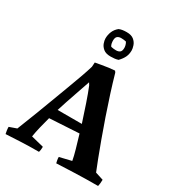

<svg xmlns="http://www.w3.org/2000/svg" viewBox="-209 -1024 1072 1162"><g transform="rotate(30 327.5 -442.5)"><path d="M7 8Q5 0 3 -13.5Q1 -27 1 -39L52 -57Q57 -71 71.5 -107Q86 -143 105.5 -194Q125 -245 146.5 -302.5Q168 -360 189.5 -417Q211 -474 228.5 -523Q246 -572 256 -606L258 -637Q276 -640 300 -644.5Q324 -649 348 -652Q372 -655 389 -656L396 -646Q413 -586 434.5 -518.5Q456 -451 479.5 -383Q503 -315 525.5 -253.5Q548 -192 567 -142.5Q586 -93 598 -64L654 -46Q654 -33 652.5 -20.5Q651 -8 649 0Q560 0 482 3Q404 6 361 8Q359 0 357 -10.5Q355 -21 355 -33L438 -53Q433 -82 420.5 -125.5Q408 -169 393 -219L187 -207Q176 -167 167 -129.5Q158 -92 153 -60L241 -38Q241 -15 236 0Q162 0 103.5 3Q45 6 7 8ZM207 -276H376Q356 -338 336 -397Q316 -456 298 -500L288 -516Q274 -474 251 -408.5Q228 -343 207 -276ZM322 -716Q289 -716 271.5 -730.5Q254 -745 247.5 -763.5Q241 -782 241 -796Q241 -821 250.5 -844Q260 -867 281 -884Q292 -889 305 -891Q318 -893 334 -893Q367 -893 384.5 -878.5Q402 -864 408.5 -844.5Q415 -825 415 -812Q415 -786 405.5 -765.5Q396 -745 375 -723Q363 -719 350 -717.5Q337 -716 322 -716ZM332 -765Q349 -765 359 -773Q369 -781 369 -803Q369 -811 366.5 -821Q364 -831 358 -841Q351 -843 342 -844Q333 -845 323 -845Q307 -845 297 -837Q287 -829 287 -807Q287 -798 289 -787.5Q291 -777 297 -769Q315 -765 332 -765Z"/></g></svg>

Font: Labrada SemiBold
Style: Regular
Weight: 600
Designer: Mercedes Jáuregui
Foundry: Omnibus-Type Team
Version: Version 1.000; ttfautohint (v1.8.4.7-5d5b)